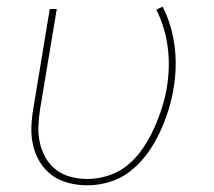

<svg xmlns="http://www.w3.org/2000/svg" viewBox="-20 -547 640 575"><path d="M242 8Q213 8 185.5 1Q158 -6 136.5 -21.5Q115 -37 100.5 -60Q86 -83 79.5 -110Q73 -137 74 -165.5Q75 -194 80 -223L129 -520H150L100 -220Q96 -194 95 -168.5Q94 -143 99.5 -119Q105 -95 117 -74Q129 -53 148 -38.5Q167 -24 191.5 -17.5Q216 -11 242 -11Q273 -11 305.5 -21.5Q338 -32 364 -54Q390 -76 409 -104.5Q428 -133 441.5 -163Q455 -193 465 -224.5Q475 -256 480 -287Q490 -349 482 -408Q474 -467 448 -518L467 -527Q494 -474 502.5 -411.5Q511 -349 500 -284Q495 -251 484.5 -217.5Q474 -184 459 -151.5Q444 -119 422.5 -89Q401 -59 372.5 -36Q344 -13 309.5 -2.5Q275 8 242 8Z"/></svg>

Font: Iosevka SS04 Th Ex Obl
Style: Regular
Weight: 100
Width: 7
Italic angle: -9°
Monospace: yes
Designer: Belleve Invis
Foundry: Belleve Invis
Version: Version 19.0.0; ttfautohint (v1.8.4)